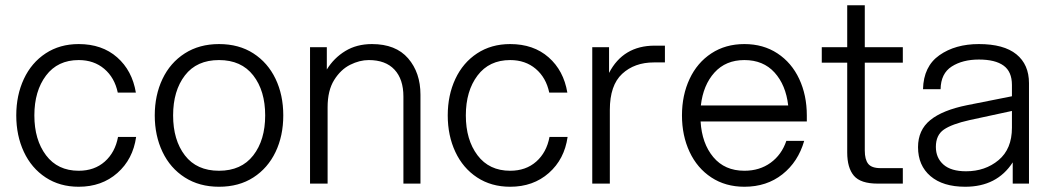

<svg xmlns="http://www.w3.org/2000/svg" viewBox="-20 -700 3990 732"><path d="M42 -260Q42 -337 71 -399Q100 -461 154 -496.5Q208 -532 280 -532Q369 -532 426.5 -481.5Q484 -431 498 -347H429Q417 -404 377.5 -437.5Q338 -471 280 -471Q200 -471 155.5 -412Q111 -353 111 -260Q111 -167 155.5 -108Q200 -49 280 -49Q340 -49 379.5 -84Q419 -119 430 -178H499Q487 -93 427.5 -40.5Q368 12 280 12Q208 12 154 -23.5Q100 -59 71 -121Q42 -183 42 -260Z M570 -260Q570 -337 599.5 -399Q629 -461 684.5 -496.5Q740 -532 815 -532Q891 -532 946 -496.5Q1001 -461 1030.5 -399.5Q1060 -338 1060 -260Q1060 -182 1030.5 -120.5Q1001 -59 946 -23.5Q891 12 815 12Q740 12 684.5 -23.5Q629 -59 599.5 -121Q570 -183 570 -260ZM815 -49Q900 -49 945.5 -107.5Q991 -166 991 -260Q991 -354 945.5 -412.5Q900 -471 815 -471Q730 -471 685 -412.5Q640 -354 640 -260Q640 -166 685 -107.5Q730 -49 815 -49Z M1386 -471Q1351 -471 1315 -453Q1279 -435 1254 -395Q1229 -355 1229 -291V0H1162V-520H1226V-435Q1253 -479 1296.5 -505.5Q1340 -532 1398 -532Q1489 -532 1536 -477.5Q1583 -423 1583 -339V0H1518V-332Q1518 -398 1484 -434.5Q1450 -471 1386 -471Z M1687 -260Q1687 -337 1716 -399Q1745 -461 1799 -496.5Q1853 -532 1925 -532Q2014 -532 2071.5 -481.5Q2129 -431 2143 -347H2074Q2062 -404 2022.5 -437.5Q1983 -471 1925 -471Q1845 -471 1800.5 -412Q1756 -353 1756 -260Q1756 -167 1800.5 -108Q1845 -49 1925 -49Q1985 -49 2024.5 -84Q2064 -119 2075 -178H2144Q2132 -93 2072.5 -40.5Q2013 12 1925 12Q1853 12 1799 -23.5Q1745 -59 1716 -121Q1687 -183 1687 -260Z M2238 -520H2302V-422Q2356 -526 2476 -526H2515V-462H2473Q2399 -462 2352 -418.5Q2305 -375 2305 -281V0H2238Z M2580 -260Q2580 -337 2609 -399Q2638 -461 2692 -496.5Q2746 -532 2818 -532Q2890 -532 2944 -496.5Q2998 -461 3027 -399Q3056 -337 3056 -260V-237H2651Q2656 -153 2699.5 -101Q2743 -49 2818 -49Q2876 -49 2918 -79.5Q2960 -110 2978 -163H3046Q3023 -83 2963 -35.5Q2903 12 2818 12Q2746 12 2692 -23.5Q2638 -59 2609 -121Q2580 -183 2580 -260ZM2985 -298Q2976 -376 2933 -423.5Q2890 -471 2818 -471Q2747 -471 2704 -423.5Q2661 -376 2652 -298Z M3277 -680V-520H3422V-461H3277V-126Q3277 -92 3290 -75.5Q3303 -59 3337 -59H3422V0H3326Q3261 0 3235.5 -30Q3210 -60 3210 -119V-461H3113V-520H3210V-680Z M3841 -81Q3781 12 3660 12Q3575 12 3527.5 -28.5Q3480 -69 3480 -139Q3480 -204 3526.5 -242Q3573 -280 3667 -299L3838 -333V-376Q3838 -427 3806 -450Q3774 -473 3712 -473Q3650 -473 3608.5 -446.5Q3567 -420 3566 -360H3499Q3501 -447 3561.5 -489.5Q3622 -532 3712 -532Q3807 -532 3855 -493Q3903 -454 3903 -383V0H3841ZM3663 -47Q3736 -47 3787 -89.5Q3838 -132 3838 -213V-277L3676 -242Q3609 -227 3578.5 -206Q3548 -185 3548 -140Q3548 -98 3577 -72.5Q3606 -47 3663 -47Z"/></svg>

Font: Aspekta 300
Style: Regular
Weight: 300
Designer: Ivo Dolenc
Version: Version 2.000